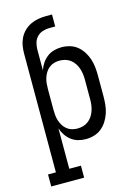

<svg xmlns="http://www.w3.org/2000/svg" viewBox="-137 -793 774 1082"><g transform="rotate(-15 250.0 -252.5)"><path d="M23 215V145H69V-548Q69 -571 73 -594Q77 -617 87.5 -638Q98 -659 115 -675.5Q132 -692 153 -702Q174 -712 197 -716Q220 -720 243 -720H278V-650H243Q223 -650 203.5 -643.5Q184 -637 170.5 -622Q157 -607 152 -587.5Q147 -568 147 -548V-429Q154 -451 166.5 -469.5Q179 -488 197 -502Q215 -516 237 -522Q259 -528 281 -528Q306 -528 330 -521Q354 -514 373 -498.5Q392 -483 405.5 -461.5Q419 -440 426.5 -417Q434 -394 436.5 -369.5Q439 -345 439 -320V-200Q439 -175 436.5 -150.5Q434 -126 426.5 -103Q419 -80 405.5 -58.5Q392 -37 373 -21.5Q354 -6 330 1Q306 8 281 8Q259 8 237 2Q215 -4 197 -18Q179 -32 166.5 -50.5Q154 -69 147 -91V145H215V215ZM251 -62Q268 -62 284 -66.5Q300 -71 313.5 -81Q327 -91 336.5 -105Q346 -119 351.5 -134.5Q357 -150 359.5 -166.5Q362 -183 362 -200V-320Q362 -337 359.5 -353.5Q357 -370 351.5 -385.5Q346 -401 336.5 -415Q327 -429 313.5 -439Q300 -449 284 -453.5Q268 -458 251 -458Q235 -458 219 -453.5Q203 -449 190 -438.5Q177 -428 168.5 -414Q160 -400 155 -384.5Q150 -369 148.5 -352.5Q147 -336 147 -320V-200Q147 -184 148.5 -167.5Q150 -151 155 -135.5Q160 -120 168.5 -106Q177 -92 190 -81.5Q203 -71 219 -66.5Q235 -62 251 -62Z"/></g></svg>

Font: Iosevka Curly Slab
Style: Regular
Weight: 400
Monospace: yes
Designer: Belleve Invis
Foundry: Belleve Invis
Version: Version 22.1.2; ttfautohint (v1.8.4)